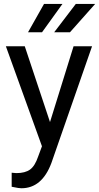

<svg xmlns="http://www.w3.org/2000/svg" viewBox="-20 -770 517 1003"><path d="M241.2 -132.3 364.3 -528.3H460.9L248.5 81.5Q199.2 213.4 91.8 213.4L74.7 211.9L41 205.6V132.3L65.4 134.3Q111.3 134.3 137 115.7Q162.6 97.2 179.2 47.9L199.2 -5.9L10.7 -528.3H109.4ZM376 -749.5H477.1L345.7 -601.6H263.2ZM210 -749.5H306.2L199.7 -601.6H126.5Z"/></svg>

Font: Noboto
Style: Regular
Weight: 400
Designer: Google
Version: Version 2.001101; 2014